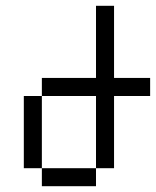

<svg xmlns="http://www.w3.org/2000/svg" viewBox="-20 -645 540 665"><path d="M500 -312.5V-375H375Q375 -375 375 -625H312.5Q312.5 -625 312.5 -375H125V-312.5H62.5Q62.5 -312.5 62.5 -62.5H125V0H312.5V-62.5H125Q125 -62.5 125 -312.5H312.5Q312.5 -312.5 312.5 -62.5H375Q375 -62.5 375 -312.5Z"/></svg>

Font: UnifontExMono
Style: Regular
Weight: 500
Version: Version 15.0.06